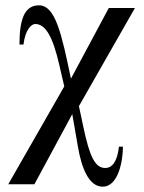

<svg xmlns="http://www.w3.org/2000/svg" viewBox="-20 -480 540 720"><path d="M486 -450H388L246 -185C211 -353 188 -460 126 -460C71 -460 53 -406 53 -313H68C75 -370 98 -390 112 -390C151 -390 178 -342 202 -238L221 -156L11 211H109L251 -52L272 69C286 152 314 220 365 220C425 220 441 120 441 70H426C420 128 399 150 375 150C336 150 316 106 293 -2L276 -82Z"/></svg>

Font: XITS
Style: Regular
Weight: 400
Designer: MicroPress Inc., with final additions and corrections provided by Coen Hoffman, Elsevier (retired)
Version: Version 1.302